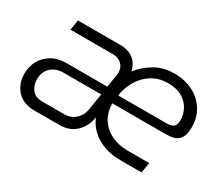

<svg xmlns="http://www.w3.org/2000/svg" viewBox="-94 -751 1137 981"><g transform="rotate(30 474.0 -261.0)"><path d="M171 0Q125 0 94.5 -19Q64 -38 48.5 -69.5Q33 -101 33 -138Q33 -181 52 -215.5Q71 -250 107 -271Q143 -292 193 -292H433L444 -357Q445 -363 446 -369.5Q447 -376 447 -382Q447 -412 427.5 -431Q408 -450 375 -450H125L134 -510H385Q432 -510 462 -486.5Q492 -463 501 -421Q536 -465 585 -493.5Q634 -522 698 -522Q759 -522 807 -498Q855 -474 883 -430Q911 -386 911 -328Q911 -302 905.5 -283.5Q900 -265 888 -253Q876 -241 857 -236Q838 -231 811 -231H498Q499 -177 524 -139Q549 -101 590 -81.5Q631 -62 681 -61H814L804 0H677Q603 0 545 -33Q487 -66 461 -127L457 -105Q443 -58 408 -29Q373 0 318 0ZM184 -60H312Q351 -60 377.5 -83.5Q404 -107 411 -146L426 -242H205Q159 -242 131 -216Q103 -190 103 -145Q103 -111 122.5 -85.5Q142 -60 184 -60ZM504 -281H788Q820 -281 831.5 -293Q843 -305 843 -330Q843 -362 827.5 -392.5Q812 -423 779 -443Q746 -463 694 -463Q650 -463 616.5 -446.5Q583 -430 559.5 -403.5Q536 -377 522 -345Q508 -313 504 -281Z"/></g></svg>

Font: MuseoModerno Light
Style: Italic
Weight: 300
Italic angle: -9°
Designer: Pablo Cosgaya, Héctor Gatti, Marcela Romero, and the Authors of The MuseoModerno Project.
Foundry: Omnibus-Type Team
Version: Version 1.003